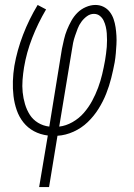

<svg xmlns="http://www.w3.org/2000/svg" viewBox="-20 -540 540 775"><path d="M138 215 173 7Q142 3 117 -10.5Q92 -24 74.5 -46Q57 -68 47.5 -95.5Q38 -123 34.5 -152.5Q31 -182 32 -212.5Q33 -243 38 -274Q49 -337 73 -399.5Q97 -462 132 -520L166 -502Q133 -446 110 -387Q87 -328 77 -268Q73 -243 71 -217.5Q69 -192 71.5 -167.5Q74 -143 81 -119.5Q88 -96 100.5 -76.5Q113 -57 133.5 -44.5Q154 -32 179 -29L230 -343Q234 -362 238.5 -381.5Q243 -401 250.5 -419.5Q258 -438 268 -456Q278 -474 292.5 -488.5Q307 -503 326.5 -511.5Q346 -520 365 -520Q383 -520 398 -512.5Q413 -505 423 -492Q433 -479 438.5 -463Q444 -447 446.5 -430Q449 -413 450 -395.5Q451 -378 450 -360.5Q449 -343 447.5 -325Q446 -307 443 -289Q437 -257 429 -225Q421 -193 408.5 -161.5Q396 -130 377.5 -100.5Q359 -71 334 -47Q309 -23 277 -8.5Q245 6 212 8L178 215ZM219 -29Q246 -32 272.5 -47Q299 -62 318.5 -84.5Q338 -107 352 -133Q366 -159 376 -186Q386 -213 392.5 -240.5Q399 -268 404 -296Q406 -309 408 -323Q410 -337 411 -350.5Q412 -364 412 -378Q412 -392 411 -405.5Q410 -419 407 -432Q404 -445 398.5 -456.5Q393 -468 383 -476Q373 -484 359 -484Q344 -484 331 -474.5Q318 -465 308.5 -452Q299 -439 293.5 -424.5Q288 -410 283 -395.5Q278 -381 275 -366.5Q272 -352 270 -337Z"/></svg>

Font: Iosevka Extralight
Style: Italic
Weight: 200
Italic angle: -9°
Monospace: yes
Designer: Belleve Invis
Foundry: Belleve Invis
Version: Version 32.5.0; ttfautohint (v1.8.4)